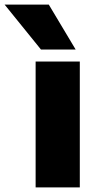

<svg xmlns="http://www.w3.org/2000/svg" viewBox="-94 -810 425 830"><path d="M60 0V-544H251V0ZM83 -596 -74 -790H117L233 -596Z"/></svg>

Font: Georama Extended
Style: Bold
Weight: 700
Width: 7
Designer: Jean-Baptiste Levee
Foundry: Production Type
Version: Version 1.000